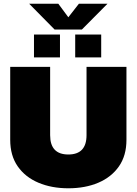

<svg xmlns="http://www.w3.org/2000/svg" viewBox="-20 -1004 736 1034"><path d="M274 -845 137 -984H294L348 -911L405 -984H559L421 -845ZM163 -695V-818H303V-695ZM385 -695V-818H525V-695ZM348 10Q258 10 187 -20Q116 -50 75.5 -108Q35 -166 35 -251V-644H250V-276Q250 -172 348 -172Q446 -172 446 -276V-644H661V-251Q661 -166 620.5 -108Q580 -50 509.5 -20Q439 10 348 10Z"/></svg>

Font: Kanit ExtraBold
Style: Regular
Weight: 800
Designer: Katatrad Team
Foundry: CadsonDemak
Version: Version 2.000; ttfautohint (v1.8.3)